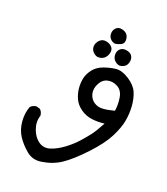

<svg xmlns="http://www.w3.org/2000/svg" viewBox="-129 -454 759 875"><g transform="rotate(20 250.0 -16.5)"><path d="M173.8 330.1Q131.8 336.9 101.1 311Q70.3 285.2 51.3 255.9Q32.2 226.6 28.8 187.5Q25.4 148.4 38.1 114.3Q48.8 102.5 66.4 100.6L84 105.5Q96.7 116.2 97.7 134.8Q86.9 167 99.6 201.7Q112.3 236.3 137.2 252.9Q162.1 269.5 192.9 259.3Q223.6 249 254.9 225.6Q286.1 202.1 308.6 176.8Q331.1 151.4 345.7 132.3Q360.4 113.3 384.8 68.4Q354.5 72.3 324.7 68.8Q294.9 65.4 269.5 47.9Q244.1 30.3 232.9 5.4Q221.7 -19.5 219.7 -44.9Q217.8 -70.3 222.7 -92.8Q227.5 -115.2 244.6 -137.2Q261.7 -159.2 291.5 -169.9Q321.3 -180.7 349.1 -183.6Q377 -186.5 412.1 -164.1Q447.3 -141.6 459.5 -112.8Q471.7 -84 474.1 -48.3Q476.6 -12.7 470.2 22.9Q463.9 58.6 440.4 105Q417 151.4 362.3 209.5Q307.6 267.6 267.1 294.9Q226.6 322.3 173.8 330.1ZM409.2 -2.9Q414.1 -34.2 408.7 -66.9Q403.3 -99.6 379.4 -112.8Q355.5 -126 331.1 -120.6Q306.6 -115.2 293.5 -89.4Q280.3 -63.5 286.1 -40Q292 -16.6 310.5 -3.9Q329.1 8.8 353 7.3Q377 5.9 409.2 -2.9ZM358.4 -203.1Q343.8 -205.1 333 -216.3Q322.3 -227.5 322.3 -244.6Q322.3 -261.7 334 -272.5Q345.7 -283.2 364.7 -279.8Q383.8 -276.4 391.6 -265.1Q399.4 -253.9 397 -237.8Q394.5 -221.7 384.8 -213.4Q375 -205.1 358.4 -203.1ZM251 -206.1Q238.3 -208 227.5 -219.7Q216.8 -231.4 217.8 -247.6Q218.8 -263.7 231.9 -276.9Q245.1 -290 263.7 -286.6Q282.2 -283.2 292.5 -271.5Q302.7 -259.8 298.3 -242.2Q293.9 -224.6 281.7 -214.8Q269.5 -205.1 251 -206.1ZM304.7 -290Q291 -292 281.2 -302.7Q271.5 -313.5 272 -329.1Q272.5 -344.7 283.2 -355.5Q293.9 -366.2 310.5 -363.3Q327.1 -360.4 336.4 -350.6Q345.7 -340.8 346.2 -323.2Q346.7 -305.7 333 -298.8Q319.3 -292 304.7 -290Z"/></g></svg>

Font: JasonHandwriting1
Style: Regular
Weight: 400
Version: Version 1.48.20